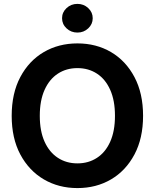

<svg xmlns="http://www.w3.org/2000/svg" viewBox="-20 -963 801 994"><path d="M380.9 10.7Q283.7 10.7 206.8 -34.4Q129.9 -79.6 85.2 -163.3Q40.5 -247.1 40.5 -363.3Q40.5 -480 85.2 -564.2Q129.9 -648.4 206.8 -693.4Q283.7 -738.3 380.9 -738.3Q478 -738.3 554.7 -693.4Q631.3 -648.4 676 -564.2Q720.7 -480 720.7 -363.3Q720.7 -247.1 676 -163.1Q631.3 -79.1 554.7 -34.2Q478 10.7 380.9 10.7ZM380.9 -117.2Q438 -117.2 481.9 -145.8Q525.9 -174.3 550.5 -229.2Q575.2 -284.2 575.2 -363.3Q575.2 -442.9 550.5 -498Q525.9 -553.2 481.9 -581.8Q438 -610.4 380.9 -610.4Q323.7 -610.4 279.8 -581.8Q235.8 -553.2 210.9 -498Q186 -442.9 186 -363.3Q186 -284.2 210.9 -229.2Q235.8 -174.3 279.8 -145.8Q323.7 -117.2 380.9 -117.2ZM380.9 -794.4Q347.7 -794.4 324.5 -816.2Q301.3 -837.9 301.3 -868.7Q301.3 -899.4 324.5 -921.1Q347.7 -942.9 380.9 -942.9Q413.6 -942.9 436.8 -921.1Q460 -899.4 460 -868.7Q460 -837.9 436.8 -816.2Q413.6 -794.4 380.9 -794.4Z"/></svg>

Font: Inter Cardless Tabular Bold
Style: Bold
Weight: 700
Designer: Rasmus Andersson
Foundry: rsms
Version: Version 4.000;git-4fc901f